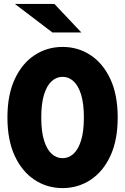

<svg xmlns="http://www.w3.org/2000/svg" viewBox="-20 -951 640 982"><path d="M300 11Q221 11 157 -31Q93 -73 55.5 -153.5Q18 -234 18 -350Q18 -466 55.5 -546.5Q93 -627 157 -669Q221 -711 300 -711Q379 -711 443 -669Q507 -627 544.5 -546.5Q582 -466 582 -350Q582 -234 544.5 -153.5Q507 -73 443 -31Q379 11 300 11ZM300 -142Q331 -142 355.5 -164Q380 -186 394.5 -232Q409 -278 409 -350Q409 -422 394.5 -468Q380 -514 355.5 -536Q331 -558 300 -558Q269 -558 244.5 -536Q220 -514 205.5 -468Q191 -422 191 -350Q191 -278 205.5 -232Q220 -186 244.5 -164Q269 -142 300 -142ZM248 -785 56 -931H258L396 -785Z"/></svg>

Font: Red Hat Mono VF Light
Style: Regular
Weight: 300
Monospace: yes
Designer: Pentagram, MCKL
Foundry: Pentagram, MCKL
Version: Version 1.023